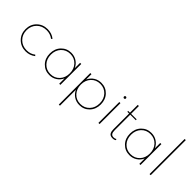

<svg xmlns="http://www.w3.org/2000/svg" viewBox="89 -1963 3326 3326"><g transform="rotate(45 1751.5 -300.0)"><path d="M69 -256Q69 -375 147 -451.5Q225 -528 342 -528Q445 -528 519 -468L502 -449Q435 -502 342 -502Q235 -502 165 -432.5Q95 -363 95 -256Q95 -149 165 -79.5Q235 -10 342 -10Q436 -10 501 -63L519 -44Q443 16 342 16Q226 16 147.5 -61Q69 -138 69 -256Z M922 -528Q999 -528 1059.5 -488.5Q1120 -449 1151 -381V-512H1179V0H1151V-131Q1120 -63 1059.5 -23.5Q999 16 922 16Q812 16 738.5 -60.5Q665 -137 665 -256Q665 -375 738.5 -451.5Q812 -528 922 -528ZM923 -10Q1024 -10 1089 -79Q1154 -148 1154 -256Q1154 -364 1089 -433Q1024 -502 923 -502Q823 -502 757.5 -433Q692 -364 692 -256Q692 -148 757.5 -79Q823 -10 923 -10Z M1401 -512H1429V-382Q1460 -450 1520.5 -489Q1581 -528 1658 -528Q1768 -528 1841.5 -451.5Q1915 -375 1915 -256Q1915 -137 1841.5 -60.5Q1768 16 1658 16Q1581 16 1520.5 -23.5Q1460 -63 1429 -131V260H1401ZM1657 -10Q1757 -10 1822.5 -79Q1888 -148 1888 -256Q1888 -364 1822.5 -433Q1757 -502 1657 -502Q1556 -502 1491 -433Q1426 -364 1426 -256Q1426 -148 1491 -79Q1556 -10 1657 -10Z M2111 -512H2139V0H2111ZM2108 -654Q2115 -661 2125 -661Q2135 -661 2142 -654Q2149 -647 2149 -637Q2149 -627 2142 -620Q2135 -613 2125 -613Q2115 -613 2108 -620Q2101 -627 2101 -637Q2101 -647 2108 -654Z M2329 -512H2372V-703H2400V-512H2536V-491H2400V-111Q2400 -59 2417 -33.5Q2434 -8 2473 -8Q2489 -8 2503 -12Q2517 -16 2523 -20L2529 -25L2536 -3Q2515 16 2469 16Q2439 16 2418.5 5.5Q2398 -5 2388.5 -24.5Q2379 -44 2375.5 -64Q2372 -84 2372 -111V-491H2329Z M2885 -528Q2962 -528 3022.5 -488.5Q3083 -449 3114 -381V-512H3142V0H3114V-131Q3083 -63 3022.5 -23.5Q2962 16 2885 16Q2775 16 2701.5 -60.5Q2628 -137 2628 -256Q2628 -375 2701.5 -451.5Q2775 -528 2885 -528ZM2886 -10Q2987 -10 3052 -79Q3117 -148 3117 -256Q3117 -364 3052 -433Q2987 -502 2886 -502Q2786 -502 2720.5 -433Q2655 -364 2655 -256Q2655 -148 2720.5 -79Q2786 -10 2886 -10Z M3364 -860H3392V0H3364Z"/></g></svg>

Font: Spartan MB
Style: Regular
Weight: 250
Designer: Matt Bailey
Foundry: Matt Bailey
Version: Version 1.000